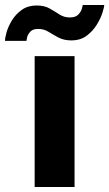

<svg xmlns="http://www.w3.org/2000/svg" viewBox="-84 -750 438 770"><path d="M55 0V-525H215V0ZM202 -588Q172 -588 150.5 -599.5Q129 -611 110.5 -622.5Q92 -634 69 -634Q47 -634 37 -622.5Q27 -611 24.5 -599.5Q22 -588 22 -586H-64Q-64 -598 -57.5 -621Q-51 -644 -36 -668.5Q-21 -693 3.5 -710.5Q28 -728 63 -728Q94 -728 115 -716Q136 -704 154.5 -692Q173 -680 196 -680Q219 -680 230 -691.5Q241 -703 244.5 -715.5Q248 -728 248 -730H334Q334 -722 327 -699.5Q320 -677 304.5 -651.5Q289 -626 264 -607Q239 -588 202 -588Z"/></svg>

Font: Raleway ExtraBold
Style: Regular
Weight: 800
Designer: Matt McInerney, Pablo Impallari, Rodrigo Fuenzalida
Foundry: Matt McInerney, Pablo Impallari, Rodrigo Fuenzalida
Version: Version 4.026